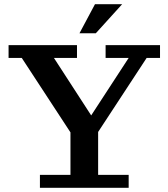

<svg xmlns="http://www.w3.org/2000/svg" viewBox="-20 -898 805 918"><path d="M359.9 -738.8 434.1 -877.9H564L438 -738.8ZM170.9 0V-62H316.9V-265.1L84 -621.1H21V-682.1H348.1V-621.1H237.8L416 -346.2L595.2 -621.1H484.9V-682.1H745.1V-621.1H681.2L449.2 -267.1V-62H595.2V0Z"/></svg>

Font: Montagu Slab 144pt Medium
Style: Regular
Weight: 500
Designer: Florian Karsten
Foundry: Florian Karsten
Version: Version 1.000